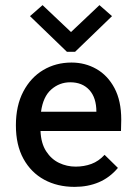

<svg xmlns="http://www.w3.org/2000/svg" viewBox="-20 -718 540 749"><path d="M271 11Q204 11 152.5 -17Q101 -45 71.5 -98.5Q42 -152 42 -229Q42 -306 71 -361Q100 -416 149 -445Q198 -474 259 -474Q312 -474 356 -449Q400 -424 426.5 -374.5Q453 -325 453 -251Q453 -227 452 -207H138Q140 -159 160 -128Q180 -97 210.5 -82.5Q241 -68 275 -68Q308 -68 336.5 -78.5Q365 -89 388 -114L440 -63Q408 -25 365.5 -7Q323 11 271 11ZM140 -282H356Q356 -337 328.5 -367Q301 -397 254 -397Q212 -397 180 -369Q148 -341 140 -282ZM146 -698 257 -593 368 -698 417 -655 273 -516H241L97 -655Z"/></svg>

Font: Inconsolata SemiBold
Style: Regular
Weight: 600
Monospace: yes
Designer: Raph Levien, Cyreal, Brenton Simpson
Foundry: Raph Levien, Cyreal, Google
Version: Version 3.100; ttfautohint (v1.8.4.7-5d5b)